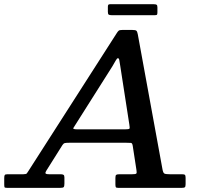

<svg xmlns="http://www.w3.org/2000/svg" viewBox="-72 -910 1007 930"><path d="M-51.5 -17.5V-47.5Q-51.5 -58.5 -49 -62.2Q-46.5 -66 -35.5 -66H41Q55 -66 58.2 -70.5Q61.5 -75 66.5 -83L493.5 -749.5Q498.5 -757.5 502.8 -761.2Q507 -765 521.5 -765H568Q584.5 -765 588.8 -761Q593 -757 595.5 -743.5L715 -90Q718 -73 724 -69.5Q730 -66 750.5 -66H809.5Q820.5 -66 823.8 -62.8Q827 -59.5 827 -48V-18Q827 -6 823.2 -3Q819.5 0 807.5 0H501.5Q491.5 0 489.2 -3.2Q487 -6.5 487 -17V-48Q487 -60.5 491 -63.2Q495 -66 507.5 -66H568Q584.5 -66 588 -69.2Q591.5 -72.5 589 -86L571 -203Q569 -217 562.5 -217.8Q556 -218.5 540.5 -218.5H262.5Q249 -218.5 242.2 -217Q235.5 -215.5 230.5 -207.5L152.5 -83.5Q147 -75 148.5 -70.5Q150 -66 167 -66H222Q231 -66 235.5 -63.2Q240 -60.5 240 -50.5V-20.5Q240 -7 236.2 -3.5Q232.5 0 219 0H-36Q-48 0 -49.8 -2.8Q-51.5 -5.5 -51.5 -17.5ZM472.5 -589 295 -308.5Q287 -296 283.2 -289.8Q279.5 -283.5 304 -283.5H533Q552.5 -283.5 555 -286.8Q557.5 -290 554.5 -306.5L510.5 -590.5Q507 -610 505.8 -619Q504.5 -628 499 -628Q494.5 -628 488.2 -616.2Q482 -604.5 472.5 -589ZM450.5 -852.5V-876Q450.5 -883 452.2 -886.2Q454 -889.5 460.5 -889.5H673.5Q683 -889.5 686.8 -886.8Q690.5 -884 690.5 -874V-851.5Q690.5 -843.5 689 -840Q687.5 -836.5 679.5 -836.5H468Q458.5 -836.5 454.5 -839.2Q450.5 -842 450.5 -852.5Z"/></svg>

Font: Besley* Medium
Style: Italic
Weight: 500
Italic angle: -13°
Designer: Owen Earl
Foundry: indestructible type*
Version: Version 3.000; ttfautohint (v1.8.3)